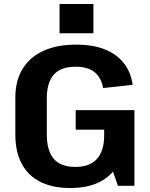

<svg xmlns="http://www.w3.org/2000/svg" viewBox="-20 -934 755 964"><path d="M332 10Q245 10 183.5 -20.5Q122 -51 89.5 -111Q57 -171 57 -259V-444Q57 -528 93 -587.5Q129 -647 197.5 -678.5Q266 -710 362 -710Q445 -710 505 -686.5Q565 -663 601 -618Q637 -573 646 -508L498 -492Q488 -545 454.5 -572Q421 -599 360 -599Q285 -599 250 -559Q215 -519 215 -440V-259Q215 -178 249.5 -137Q284 -96 358 -96Q431 -96 466.5 -136Q502 -176 503 -249L598 -228Q598 -155 567.5 -101.5Q537 -48 477.5 -19Q418 10 332 10ZM503 -200V-346L552 -283H360V-381H655V-1H572ZM449 -914V-767H279V-914Z"/></svg>

Font: Pathway Extreme 28pt
Style: Bold
Weight: 700
Designer: Eduardo Rodriguez Tunni
Foundry: Eduardo Rodriguez Tunni
Version: Version 1.001;gftools[0.9.26]